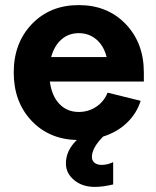

<svg xmlns="http://www.w3.org/2000/svg" viewBox="-20 -545 616 758"><path d="M354 192.9Q305.2 192.9 272.7 166Q240.2 139.2 240.2 100.1Q240.2 49.3 283.2 7.8Q172.9 4.9 103.5 -69.3Q34.2 -143.6 34.2 -258.8Q34.2 -375.5 106 -450.2Q177.7 -524.9 291 -524.9Q404.3 -524.9 476.1 -450.2Q547.9 -375.5 547.9 -258.8V-223.1H176.8Q184.1 -166.5 214.4 -134.8Q244.6 -103 291 -103Q329.1 -103 359.9 -123.5Q390.6 -144 404.8 -179.2L535.2 -147Q520 -97.7 481.4 -60.5Q442.9 -23.4 387.2 -5.9Q342.8 38.6 342.8 75.2Q342.8 89.4 353.3 97.7Q363.8 106 380.9 106Q404.3 106 426.8 95.2V183.1Q386.7 192.9 354 192.9ZM291 -414.1Q251 -414.1 222.7 -389.4Q194.3 -364.7 182.1 -319.8H400.9Q390.1 -363.8 360.8 -388.9Q331.5 -414.1 291 -414.1Z"/></svg>

Font: LT Superior
Style: Bold
Weight: 400
Designer: Daniel Lyons
Foundry: LyonsType
Version: Version 1.000